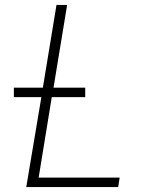

<svg xmlns="http://www.w3.org/2000/svg" viewBox="-20 -755 640 775"><path d="M86 0 147 -363H36V-401H153L208 -735H251L196 -401H324V-363H189L136 -38H463L457 0Z"/></svg>

Font: Iosevka Curly XLtEx
Style: Italic
Weight: 200
Width: 7
Italic angle: -9°
Monospace: yes
Designer: Belleve Invis
Foundry: Belleve Invis
Version: Version 11.1.0; ttfautohint (v1.8.3)